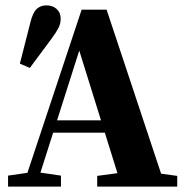

<svg xmlns="http://www.w3.org/2000/svg" viewBox="-20 -695 693 715"><path d="M54 -458 93 -611Q102 -648 116.5 -661.5Q131 -675 153 -675Q176 -675 191 -661.5Q206 -648 206 -625Q206 -607 197.5 -590.5Q189 -574 172 -551L91 -442ZM10 0V-41L100 -54H118L207 -41V0ZM65 0 284 -659H377L596 0H433L266 -536H285L280 -522L114 0ZM162 -201V-247H448V-201ZM342 0V-40L454 -55H530L640 -40V0Z"/></svg>

Font: Source Serif 4 36pt
Style: Bold
Weight: 700
Designer: Frank Grießhammer
Foundry: Adobe Systems Incorporated
Version: Version 4.004;hotconv 1.0.116;makeotfexe 2.5.65601